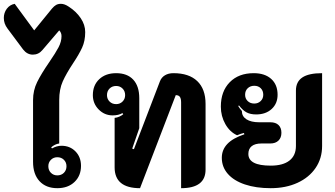

<svg xmlns="http://www.w3.org/2000/svg" viewBox="-35 -976 1756 1005"><path d="M138 -129V-452Q138 -503 159.5 -546.5Q181 -590 223 -651Q256 -699 271.5 -728.5Q287 -758 287 -787Q287 -805 275 -817L187 -714Q167 -690 137 -690Q107 -690 86 -717L4 -827Q-15 -852 -15 -882Q-15 -909 0.5 -930Q16 -951 42 -956L144 -817L237 -931Q248 -944 258.5 -950Q269 -956 284 -956Q303 -956 325 -941Q364 -916 387.5 -881Q411 -846 411 -808Q411 -762 395 -727Q379 -692 347 -644Q312 -591 293.5 -550Q275 -509 275 -452V-225Q253 -222 233 -205L237 -199Q262 -213 287 -213Q331 -213 360 -183.5Q389 -154 389 -108Q389 -56 355 -23.5Q321 9 265 9Q206 9 172 -27.5Q138 -64 138 -129ZM313 -106Q313 -126 299.5 -139.5Q286 -153 265 -153Q245 -153 231.5 -139.5Q218 -126 218 -106Q218 -85 231.5 -71.5Q245 -58 265 -58Q286 -58 299.5 -71.5Q313 -85 313 -106Z M565 -100V-359Q577 -360 589.5 -365.5Q602 -371 610 -378L606 -384Q585 -372 555 -372Q512 -372 481.5 -403Q451 -434 451 -478Q451 -530 484.5 -561.5Q518 -593 573 -593Q631 -593 662.5 -559Q694 -525 694 -462V-305L657 -198L666 -195L802 -550Q810 -571 828.5 -582Q847 -593 873 -593Q954 -593 997.5 -551.5Q1041 -510 1041 -432V-88Q1041 9 913 9V-440Q913 -460 906.5 -469Q900 -478 885 -478L698 9Q565 9 565 -100ZM620 -478Q620 -499 606.5 -512.5Q593 -526 573 -526Q552 -526 538.5 -512.5Q525 -499 525 -478Q525 -458 538.5 -444.5Q552 -431 573 -431Q593 -431 606.5 -444.5Q620 -458 620 -478Z M1126 -150Q1126 -192 1155 -222.5Q1184 -253 1244 -273L1242 -280Q1227 -277 1206 -268Q1168 -285 1144.5 -326.5Q1121 -368 1121 -418Q1121 -498 1167.5 -545.5Q1214 -593 1293 -593Q1351 -593 1384.5 -563Q1418 -533 1418 -480Q1418 -434 1387 -405.5Q1356 -377 1306 -377Q1276 -377 1256 -387.5Q1236 -398 1216 -424L1212 -421Q1218 -410 1231 -395Q1231 -367 1255 -351.5Q1279 -336 1322 -336H1380Q1408 -336 1423 -321.5Q1438 -307 1438 -281Q1438 -255 1422.5 -240Q1407 -225 1380 -225H1334Q1300 -225 1282.5 -211Q1265 -197 1265 -170Q1265 -109 1382 -109Q1446 -109 1480 -135.5Q1514 -162 1514 -212V-502Q1514 -548 1547.5 -570.5Q1581 -593 1651 -593V-212Q1651 -147 1617 -97Q1583 -47 1522 -19Q1461 9 1382 9Q1305 9 1247 -10.5Q1189 -30 1157.5 -66Q1126 -102 1126 -150ZM1343 -480Q1343 -501 1330 -514Q1317 -527 1296 -527Q1275 -527 1261.5 -514Q1248 -501 1248 -480Q1248 -460 1261.5 -447Q1275 -434 1296 -434Q1316 -434 1329.5 -447Q1343 -460 1343 -480Z"/></svg>

Font: K2D ExtraBold
Style: Regular
Weight: 800
Designer: Katatrad Aksorn Co.,Ltd.
Foundry: Cadson Demak Co.,Ltd.
Version: Version 1.000; ttfautohint (v1.6)